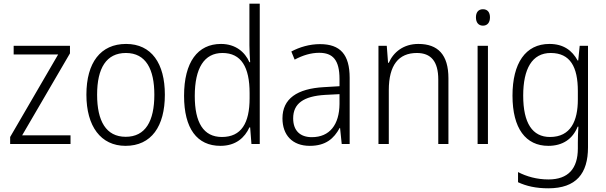

<svg xmlns="http://www.w3.org/2000/svg" viewBox="-20 -780 3285 1040"><path d="M362 0V-47H100L359 -491V-532H54V-485H295L35 -38V0Z M873 -267C873 -436 801 -542 663 -542C525 -542 448 -441 448 -267C448 -96 526 10 660 10C800 10 873 -96 873 -267ZM506 -267C506 -411 556 -493 662 -493C771 -493 816 -404 816 -267C816 -124 768 -39 661 -39C554 -39 506 -125 506 -267Z M1174 10C1258 10 1306 -35 1331 -90H1335L1342 0H1387V-760H1331V-535C1331 -508 1333 -473 1335 -443H1331C1307 -498 1256 -542 1177 -542C1051 -542 977 -444 977 -261C977 -84 1047 10 1174 10ZM1182 -38C1082 -38 1035 -116 1035 -260C1035 -411 1086 -493 1185 -493C1287 -493 1332 -416 1332 -276V-248C1332 -113 1287 -38 1182 -38Z M1713 -541C1657 -541 1603 -525 1558 -501L1576 -457C1621 -481 1665 -494 1709 -494C1783 -494 1819 -455 1819 -352V-313L1735 -308C1589 -300 1510 -245 1510 -139C1510 -49 1563 10 1658 10C1745 10 1789 -30 1820 -87H1822L1831 0H1874V-358C1874 -485 1823 -541 1713 -541ZM1741 -266 1819 -270V-217C1818 -105 1766 -37 1669 -37C1606 -37 1568 -72 1568 -139C1568 -219 1624 -259 1741 -266Z M2246 -542C2165 -542 2111 -497 2086 -440H2082L2075 -532H2030V0H2086V-292C2086 -427 2139 -493 2238 -493C2314 -493 2354 -448 2354 -349V0H2409V-356C2409 -484 2352 -542 2246 -542Z M2596 -730C2571 -730 2558 -713 2558 -686C2558 -658 2572 -641 2596 -641C2620 -641 2634 -658 2634 -686C2634 -713 2621 -730 2596 -730ZM2623 -532H2567V0H2623Z M2956 -542C2826 -542 2756 -437 2756 -262C2756 -84 2828 10 2950 10C3028 10 3082 -27 3109 -94H3113C3111 -64 3110 -35 3110 -8V24C3110 133 3058 192 2951 192C2888 192 2832 176 2786 152V207C2831 228 2883 240 2950 240C3101 240 3165 160 3165 18V-532H3120L3112 -452H3109C3079 -507 3032 -542 2956 -542ZM2963 -493C3069 -493 3110 -417 3110 -287V-241C3110 -126 3072 -38 2959 -38C2864 -38 2814 -113 2814 -262C2814 -407 2862 -493 2963 -493Z"/></svg>

Font: Noto Sans Devanagari SemiCondensed Light
Style: Regular
Weight: 300
Width: 4
Designer: Jelle Bosma - Monotype Design Team
Foundry: Monotype Imaging Inc.
Version: Version 2.004